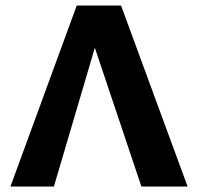

<svg xmlns="http://www.w3.org/2000/svg" viewBox="-20 -678 720 698"><path d="M18 0 259 -658H420L662 0H494L287 -617H358L176 0Z"/></svg>

Font: Ysabeau Office ExtraBold
Style: Regular
Weight: 800
Designer: Christian Thalmann (Catharsis Fonts)
Version: Version 2.001;gftools[0.9.30]; featfreeze: tnum,lnum,ss02